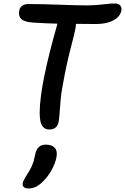

<svg xmlns="http://www.w3.org/2000/svg" viewBox="-20 -720 718 1103"><path d="M262.2 23.9Q235.8 23.9 221.7 1.5Q207.5 -21 208 -76.2Q209.5 -233.4 310.1 -584Q250.5 -585.4 176.8 -589.8Q120.6 -592.8 102.5 -610.4Q84.5 -627.9 90.8 -660.2Q93.8 -676.3 106.9 -686.5Q120.1 -696.8 143.1 -696.8Q218.3 -696.8 321.8 -692.9Q425.3 -689 481 -689Q524.4 -689 570.3 -694.6Q616.2 -700.2 638.2 -700.2Q661.1 -700.2 670.9 -688.2Q680.7 -676.3 676.8 -657.2Q671.4 -631.3 647.9 -613.8Q624.5 -596.2 594.2 -589.1Q564 -582 528.8 -582Q451.2 -582 417 -583Q416 -564 405.8 -521Q372.6 -396.5 353 -298.3Q333.5 -200.2 329.1 -154.5Q324.7 -108.9 322.3 -71.5Q319.8 -34.2 316.9 -21Q309.1 23.9 262.2 23.9ZM144 362.8Q125 362.8 116.5 354.5Q107.9 346.2 110.8 331.1Q114.7 314 139.2 276.9Q152.8 256.3 162.1 235.1Q171.4 213.9 173.8 203.9Q176.3 193.8 182.1 168Q192.9 110.8 243.2 110.8Q278.3 110.8 294.9 129.9Q311.5 148.9 304.2 184.1Q297.4 219.7 275.6 258.5Q253.9 297.4 222.2 327.1Q185.1 362.8 144 362.8Z"/></svg>

Font: Shantell Sans Bouncy
Style: Italic
Weight: 500
Italic angle: -11.31°
Designer: Stephen Nixon, Anya Danilova, Shantell Martin
Foundry: Arrow Type
Version: Version 1.006;[9816181b4]